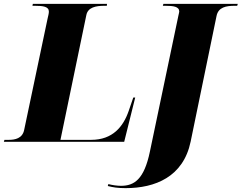

<svg xmlns="http://www.w3.org/2000/svg" viewBox="-55 -734 1251 994"><path d="M-35 0H588L645 -229H635L611 -159C583 -78 528 -10 417 -10H258L392 -656C400 -696 441 -704 485 -704H498L499 -714H115L113 -704H126C168 -704 198 -700 198 -674C198 -665 195 -653 191 -636L70 -61C61 -17 22 -10 -9 -10H-32ZM595 240C748 240 894 182 932 -1L1066 -651C1075 -697 1116 -704 1160 -704H1173L1176 -714H791L788 -704H801C843 -704 873 -700 873 -674C873 -670 870 -661 869 -655L721 51C691 195 640 228 571 228C551 228 524 224 506 219L503 229C530 236 555 240 595 240Z"/></svg>

Font: Noto Serif Display Black
Style: Italic
Weight: 900
Italic angle: -12°
Designer: Monotype Design Team
Foundry: Monotype Imaging Inc.
Version: Version 2.009